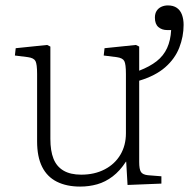

<svg xmlns="http://www.w3.org/2000/svg" viewBox="-20 -675 698 709"><path d="M276 14Q226 14 190 -4Q154 -22 135.5 -59Q117 -96 117 -153V-402Q117 -438 111 -449.5Q105 -461 83 -464L35 -470L38 -497L154 -509L166 -503V-162Q166 -118 177.5 -89Q189 -60 214.5 -45Q240 -30 280 -30Q329 -30 366.5 -49.5Q404 -69 424.5 -103.5Q445 -138 445 -183V-402Q445 -438 439 -449.5Q433 -461 411 -464L363 -470L366 -497L482 -509L494 -503V-414Q533 -429 558.5 -449Q584 -469 597 -497.5Q610 -526 612 -564H597Q578 -564 565 -575Q552 -586 552 -610Q552 -625 558.5 -635Q565 -645 576 -650Q587 -655 600 -655Q620 -655 633 -646Q646 -637 652 -620.5Q658 -604 658 -583Q658 -540 642 -499Q626 -458 590 -426.5Q554 -395 494 -377V-77Q494 -50 500.5 -40Q507 -30 526 -28L576 -24V3L451 8L446 -78H445Q423 -44 396 -23.5Q369 -3 339 5.5Q309 14 276 14Z"/></svg>

Font: Literata ExtraLight
Style: Regular
Weight: 250
Designer: Latin by Veronika Burian and Jose Scaglione. Greek by Irene Vlachou. Cyrillic by Vera Evstafieva.
Foundry: TypeTogether
Version: Version 3.103;gftools[0.9.29]